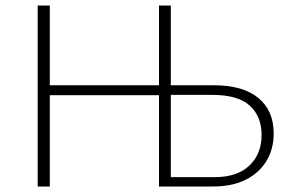

<svg xmlns="http://www.w3.org/2000/svg" viewBox="-20 -678 1069 698"><path d="M558 0V-658H601V-34H760Q843 -34 887 -76.5Q931 -119 931 -187Q931 -255 888 -294Q845 -333 752 -333H585V-368H758Q863 -368 919 -322Q975 -276 975 -193Q975 -136 948.5 -92.5Q922 -49 873 -24.5Q824 0 754 0ZM117 0V-658H161V0ZM133 -332V-368H587V-332Z"/></svg>

Font: Ysabeau SC ExtraLight
Style: Regular
Weight: 250
Designer: Christian Thalmann (Catharsis Fonts)
Version: Version 2.001;gftools[0.9.30]; featfreeze: smcp